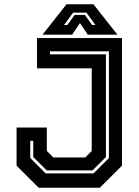

<svg xmlns="http://www.w3.org/2000/svg" viewBox="-20 -878 648 898"><path d="M161 0 57.5 -103V-281.5H199V-172L229.5 -141.5H378.5L409 -172V-558.5H153V-700H550.5V-103L447 0ZM193.5 -67H417.5L489.5 -139V-638H213.5V-624H475.5V-143.5L412.5 -81H198.5L135.5 -143.5V-219H121.5V-139ZM291 -858H417L529 -716H390.5L354 -770L317.5 -716H179ZM322 -819 279.5 -761H295L329 -808H377L411 -761H426.5L384 -819Z"/></svg>

Font: Tourney Thin
Style: Regular
Weight: 100
Designer: Tyler Finck
Foundry: Etcetera Type Co
Version: Version 1.015